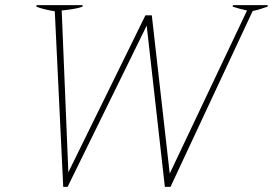

<svg xmlns="http://www.w3.org/2000/svg" viewBox="-20 -720 1066 750"><path d="M194 -676Q149 -683 122 -694L123 -700H303L302 -694Q280 -685 221 -679L247 -47L548 -660H573L643 -42L945 -679Q916 -685 889 -694L890 -700H1026L1025 -694Q989 -681 967 -677L646 10H624L553 -620L244 10H227Z"/></svg>

Font: Trirong Thin
Style: Italic
Weight: 250
Italic angle: -12°
Designer: Katatrad Team
Foundry: CadsonDemak
Version: Version 1.001